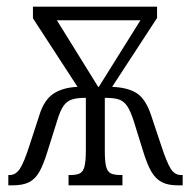

<svg xmlns="http://www.w3.org/2000/svg" viewBox="-20 -556 574 577"><path d="M5 -30H9Q27 -30 39.5 -48.5Q52 -67 69 -120L98 -209Q112 -255 140 -274Q168 -293 213 -295L79 -501V-536H452V-502L317 -295Q365 -293 391.5 -275.5Q418 -258 434 -210L464 -120Q481 -68 493 -49Q505 -30 524 -30H529V1H515Q485 1 466.5 -8.5Q448 -18 435 -40Q422 -62 409 -105L382 -192Q372 -223 362 -237.5Q352 -252 337.5 -257Q323 -262 295 -262V-102Q295 -70 299 -55Q303 -40 313 -35Q323 -30 343 -30H348V1H186V-30H191Q210 -30 220 -35Q230 -40 234 -56Q238 -72 238 -105V-262Q211 -262 196 -257Q181 -252 171 -238Q161 -224 152 -194L124 -105Q111 -62 98.5 -40Q86 -18 67.5 -8.5Q49 1 17 1H5ZM277 -295 402 -495H151L275 -295Z"/></svg>

Font: Noto Serif CondLight
Style: Regular
Weight: 300
Width: 3
Designer: Monotype Design Team
Foundry: Monotype Imaging Inc.
Version: Version 1.001